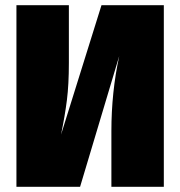

<svg xmlns="http://www.w3.org/2000/svg" viewBox="-20 -716 691 736"><path d="M608 0H407V-213Q407 -363 437 -501L287 0H43V-696H244V-475Q244 -392 236.5 -332.5Q229 -273 214 -200L369 -696H608Z"/></svg>

Font: Trujillo Black
Style: Regular
Weight: 900
Designer: Fira Sans original fonts by bBox Type GmbH, Carrois Corporate GbR, & Edenspiekermann AG / Changes by Cristiano Sobral
Foundry: Fira Sans original fonts by bBox Type GmbH, Carrois Corporate GbR, & Edenspiekermann AG / Changes by Cristiano Sobral
Version: Version 4.301;July 28, 2020;FontCreator 13.0.0.2655 64-bit